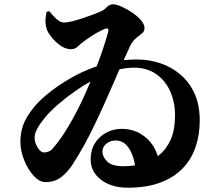

<svg xmlns="http://www.w3.org/2000/svg" viewBox="-20 -815 1040 894"><path d="M209 -763 197 -760Q194 -747 192 -726.5Q190 -706 197 -681Q201 -667 218.5 -644Q236 -621 260.5 -603.5Q285 -586 310 -586Q330 -586 341 -597.5Q352 -609 370 -622Q386 -634 406 -647Q426 -660 444.5 -669.5Q463 -679 473 -682Q481 -684 483.5 -680Q486 -676 484 -668Q466 -601 437 -524Q434 -515 430 -506Q372 -486 323 -459Q260 -424 214.5 -388Q169 -352 146 -325Q121 -296 105 -268.5Q89 -241 82 -213Q75 -185 75 -155Q75 -124 85 -91Q95 -58 112 -30Q129 -2 149.5 15.5Q170 33 191 33Q234 33 264 10.5Q294 -12 319.5 -51.5Q345 -91 374 -143Q396 -183 420.5 -234Q445 -285 469 -338.5Q493 -392 515 -443Q526 -468 536 -492Q571 -500 602 -500Q665 -500 708 -469.5Q751 -439 773 -388.5Q795 -338 795 -278Q795 -211 775 -165.5Q755 -120 721 -93Q718 -90 715 -88Q707 -112 695 -133Q671 -171 633 -193Q595 -215 545 -215Q508 -215 475 -197.5Q442 -180 422 -148Q402 -116 402 -73Q402 -15 450.5 22Q499 59 575 59Q661 59 724 36Q787 13 828.5 -29Q870 -71 890 -128.5Q910 -186 910 -254Q910 -326 886 -379Q862 -432 820.5 -467.5Q779 -503 726.5 -520.5Q674 -538 618 -538Q586 -538 556 -535Q573 -574 584 -597Q597 -624 613 -637Q629 -650 641 -659.5Q653 -669 653 -684Q653 -702 636 -721.5Q619 -741 594 -757.5Q569 -774 545 -784.5Q521 -795 506 -795Q490 -795 477 -781.5Q464 -768 450 -762Q439 -757 416.5 -748.5Q394 -740 367.5 -731Q341 -722 317 -716Q293 -710 279 -710Q260 -710 241.5 -728Q223 -746 209 -763ZM402 -436Q388 -403 373 -370Q338 -293 300 -229Q262 -165 226 -124Q219 -115 208 -110Q197 -105 185 -105Q175 -105 165 -115.5Q155 -126 148 -142Q141 -158 141 -174Q141 -194 154.5 -218Q168 -242 193 -272Q217 -300 253 -331Q289 -362 332 -392Q366 -416 402 -436ZM609 -45Q582 -41 555 -41Q500 -41 478.5 -63.5Q457 -86 457 -108Q457 -132 476 -146.5Q495 -161 518 -161Q547 -161 566.5 -141.5Q586 -122 597 -91Q605 -69 609 -45Z"/></svg>

Font: Early Summer Mincho Heavy
Style: Regular
Weight: 900
Designer: GuiWonder
Version: Version 1.002